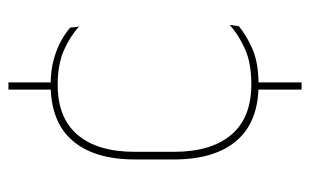

<svg xmlns="http://www.w3.org/2000/svg" viewBox="-163 -475 752 466"><g transform="rotate(-90 213.0 -242.0)"><path d="M246 -485.5H228.5V-597.5H246ZM246 114H228.5V0H246ZM240.5 9.5Q150.5 9.5 104.8 -43.5Q59 -96.5 59 -196V-290.5Q59 -389.5 104.8 -442.2Q150.5 -495 240.5 -495Q275.5 -495 302 -487.5Q328.5 -480 347.8 -469.2Q367 -458.5 379 -447.5L381.5 -426Q358.5 -447.5 324.2 -462.8Q290 -478 240 -478Q160 -478 118.8 -429.8Q77.5 -381.5 77.5 -290.5V-196.5Q77.5 -105.5 118.8 -56.8Q160 -8 241.5 -8Q293.5 -8 328 -23.8Q362.5 -39.5 385.5 -60.5L382.5 -38.5Q363 -21.5 328.8 -6Q294.5 9.5 240.5 9.5Z"/></g></svg>

Font: Anek Gujarati Thin
Style: Regular
Weight: 250
Version: Version 1.003